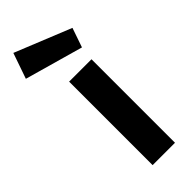

<svg xmlns="http://www.w3.org/2000/svg" viewBox="-307 -783 813 813"><g transform="rotate(-45 99.5 -376.5)"><path d="M62 0V-500H196V0ZM203 -564 -59 -638 -19 -753 233 -651Z"/></g></svg>

Font: Titillium Web SemiBold
Style: Regular
Weight: 600
Designer: Mohamed Gaber, Accademia di Belle Arti di Urbino
Foundry: Kief Type Foundry, Accademia di Belle Arti di Urbino
Version: Version 3.000; ttfautohint (v1.8.4)